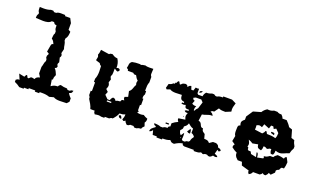

<svg xmlns="http://www.w3.org/2000/svg" viewBox="-72 -1113 2624 1566"><g transform="rotate(20 1240.0 -330.5)"><path d="M158 -684C138 -676 117 -674 96 -674C85 -674 75 -675 64 -675V-665C64 -650 65 -639 74 -627V-618C65 -605 64 -599 64 -580C83 -580 105 -577 128 -577C155 -577 182 -581 196 -599H216C225 -583 225 -584 244 -580V-570C244 -555 245 -545 254 -533V-514C244 -500 247 -485 244 -466C261 -454 263 -447 272 -428C257 -423 259 -425 254 -410L244 -353L262 -343V-334C253 -320 254 -322 254 -305C263 -291 262 -294 262 -277C251 -262 252 -239 244 -220V-164L262 -135C240 -128 232 -126 224 -107C213 -110 206 -112 200 -112C192 -112 187 -108 178 -97H168L158 -116H150L140 -97L92 -107L112 -60C95 -60 96 -59 82 -50V-31C101 -23 113 -16 130 -3H168V-12H206V-22H262V-12H300V-22H324C345 -22 365 -20 386 -12L424 -22C437 -13 457 -10 478 -10C499 -10 521 -12 538 -12L556 -31V-60C543 -74 536 -81 528 -97C550 -104 549 -104 556 -126C540 -125 537 -125 528 -116H508L500 -126C479 -126 461 -129 442 -135C427 -125 430 -127 424 -116C398 -115 388 -112 367 -97L358 -154H367C367 -172 367 -176 376 -192V-201C367 -220 364 -233 348 -249C363 -254 362 -253 367 -268C362 -277 359 -281 359 -286C359 -291 362 -295 367 -305L358 -343C364 -351 366 -356 366 -362C366 -368 364 -373 358 -381L367 -419C358 -441 361 -466 348 -485V-504C364 -523 366 -544 367 -570L348 -580V-637L328 -675H282V-684C271 -684 259 -685 248 -685C232 -685 217 -684 206 -675H188L178 -684Z M982 -71 972 -62C981 -46 981 -47 1000 -43C996 -61 998 -61 982 -71ZM840 -147H878V-137H840ZM653 -517C649 -497 652 -490 643 -473L647 -462C649 -459 649 -456 649 -453C649 -444 644 -434 644 -428C644 -425 644 -423 647 -422L680 -412C689 -397 687 -399 698 -393C698 -377 700 -361 700 -345C700 -322 697 -299 688 -279V-251H698V-175H688V-137C697 -123 698 -126 698 -109C713 -85 729 -61 736 -33H774C774 -16 775 -19 784 -5C797 -7 806 -9 816 -9C823 -9 830 -8 840 -5H868V-14H906C920 -23 917 -24 934 -24C951 -43 963 -58 972 -81C991 -81 1001 -82 1020 -90C1020 -70 1017 -62 1010 -43C1019 -37 1022 -34 1024 -34C1026 -34 1029 -37 1038 -43C1042 -30 1047 -25 1058 -14C1075 -14 1072 -15 1086 -24H1114L1124 -14H1142C1158 -22 1161 -23 1180 -24C1184 -37 1189 -41 1200 -52L1190 -81C1199 -94 1200 -99 1200 -118C1184 -123 1176 -128 1162 -137C1151 -134 1142 -133 1134 -133C1126 -133 1116 -134 1105 -137C1114 -153 1120 -149 1105 -156V-204H1114V-260H1105C1105 -278 1105 -282 1114 -298V-326H1105V-340C1105 -362 1105 -381 1114 -402V-449C1105 -463 1105 -461 1105 -478L1107 -517C1097 -517 1084 -516 1072 -516C1060 -516 1047 -517 1038 -521C1032 -521 1022 -518 1018 -518C1006 -518 1006 -508 992 -516H982L955 -515L924 -510C899 -491 910 -479 901 -451L916 -440V-431H964C972 -422 973 -421 984 -421H992C1001 -404 1006 -395 1020 -383C1017 -373 1016 -368 1016 -363C1016 -358 1017 -353 1020 -345C1004 -323 1008 -298 982 -279L992 -232L964 -222C964 -205 963 -208 972 -194C951 -192 952 -194 944 -175C925 -174 922 -174 906 -166C896 -182 896 -181 878 -185C867 -174 864 -169 860 -156H840L811 -185L822 -213L802 -232C807 -244 811 -254 811 -264C811 -272 808 -280 802 -289L811 -317L802 -336V-345C809 -354 810 -366 810 -379V-388C810 -396 809 -404 811 -412C825 -402 832 -397 840 -397C845 -397 843 -402 852 -406L850 -420C840 -423 843 -425 838 -425C833 -425 830 -424 822 -421C822 -451 818 -471 802 -497C779 -499 773 -503 754 -516C738 -515 735 -515 726 -506Z M1506 -69C1510 -73 1511 -64 1510 -63C1506 -59 1505 -68 1506 -69ZM1560 -161 1540 -132C1554 -123 1551 -123 1568 -123V-132C1568 -144 1567 -150 1560 -161ZM1380 -132V-142H1352V-132ZM1532 -199C1548 -186 1557 -176 1578 -170V-132C1591 -128 1595 -124 1606 -113V-104C1594 -89 1592 -85 1588 -66L1578 -57C1561 -57 1564 -56 1550 -47H1532L1522 -57C1524 -68 1524 -78 1524 -87C1524 -95 1524 -103 1522 -113L1502 -85C1489 -98 1488 -103 1484 -123C1501 -140 1502 -139 1502 -161C1520 -175 1525 -178 1532 -199ZM1468 -240C1467 -239 1468 -229 1472 -233C1473 -234 1472 -244 1468 -240ZM1806 -426 1814 -416ZM1494 -407 1513 -416H1560L1578 -397L1560 -340C1549 -329 1544 -325 1540 -312H1532V-321C1532 -332 1533 -337 1540 -350C1521 -350 1518 -350 1502 -359L1513 -388C1498 -393 1499 -392 1494 -407ZM1522 -463C1540 -467 1540 -466 1550 -482C1529 -480 1530 -482 1522 -463ZM1398 -482 1408 -473ZM1720 -501V-492C1700 -492 1686 -491 1672 -482C1655 -482 1658 -483 1644 -492H1626C1607 -484 1597 -482 1578 -482C1566 -467 1564 -463 1560 -444H1522L1513 -454V-492C1500 -490 1496 -489 1484 -492L1474 -463H1456L1446 -492C1429 -488 1430 -487 1418 -473C1413 -488 1413 -487 1398 -492C1379 -488 1373 -490 1360 -473H1352L1342 -492H1332L1322 -473H1314V-463H1304C1289 -451 1285 -448 1266 -444L1256 -407L1266 -397L1294 -407C1306 -398 1325 -395 1344 -395C1363 -395 1382 -397 1398 -397C1400 -366 1404 -354 1436 -350V-340C1417 -340 1424 -343 1418 -331C1426 -328 1431 -327 1436 -327C1441 -327 1446 -328 1456 -331C1459 -303 1466 -303 1494 -303V-293C1478 -292 1473 -293 1464 -284C1472 -275 1475 -274 1486 -274H1494C1489 -262 1486 -254 1486 -246C1486 -238 1489 -229 1494 -217L1436 -208C1436 -191 1437 -194 1446 -180C1427 -172 1415 -164 1398 -151V-123C1383 -118 1385 -119 1380 -104C1361 -104 1355 -103 1342 -94H1322C1306 -103 1287 -101 1266 -104C1270 -88 1270 -89 1286 -85V-76C1266 -61 1250 -54 1248 -28C1265 -32 1264 -33 1276 -47L1286 -9H1322V0H1370V-9H1372C1397 -9 1414 -10 1436 -19C1449 -3 1452 -2 1474 0C1496 -14 1515 -23 1540 -28C1545 -13 1545 -14 1560 -9H1644V0H1662C1677 0 1690 -1 1702 -9H1710C1717 -4 1720 -2 1724 -2C1728 -2 1733 -4 1740 -9H1758C1765 -3 1772 -1 1778 -1C1787 -1 1797 -8 1806 -19C1816 -16 1821 -15 1826 -15C1830 -15 1835 -16 1844 -19C1834 -32 1830 -32 1814 -38L1824 -76C1833 -70 1836 -66 1838 -66C1840 -66 1843 -70 1852 -76C1842 -92 1842 -90 1824 -94L1814 -113L1796 -123H1768L1740 -104C1725 -122 1717 -122 1692 -123L1682 -161C1663 -174 1654 -177 1654 -199C1618 -199 1636 -241 1598 -246L1606 -303C1635 -306 1654 -322 1682 -322C1685 -322 1689 -321 1692 -321C1685 -339 1682 -339 1664 -350C1678 -359 1675 -359 1692 -359L1720 -397C1739 -388 1756 -388 1778 -388L1824 -407C1823 -414 1822 -420 1822 -426C1822 -445 1828 -460 1834 -482L1796 -501Z M2187 -364V-354L2216 -345C2216 -363 2218 -358 2206 -364ZM2168 -411H2187L2197 -392L2216 -402L2244 -373C2243 -353 2243 -344 2235 -326C2209 -334 2186 -335 2159 -335L2149 -354H2140C2136 -341 2132 -337 2121 -326L2055 -335C2056 -342 2056 -347 2056 -353C2056 -359 2056 -365 2055 -373C2067 -378 2072 -380 2078 -380C2084 -380 2090 -378 2102 -373L2112 -402L2159 -383ZM2149 -534C2133 -526 2123 -524 2109 -524C2104 -524 2099 -524 2093 -525C2074 -512 2066 -505 2055 -487L1989 -468L1951 -411V-383C1935 -370 1927 -361 1927 -348C1927 -342 1929 -335 1932 -326C1917 -321 1918 -322 1913 -307C1913 -296 1912 -285 1912 -274C1912 -258 1913 -242 1922 -231L1913 -184L1941 -165C1932 -151 1932 -154 1932 -137C1949 -124 1960 -116 1979 -108C1979 -89 1980 -87 1989 -71L2008 -52H2045L2055 -23L2121 -4C2121 13 2122 10 2131 24C2148 15 2150 13 2159 -4H2216C2231 -13 2229 -12 2235 -23C2249 -14 2246 -14 2263 -14C2274 -25 2278 -29 2282 -42L2301 -33L2329 -61V-80L2339 -89C2354 -94 2353 -93 2358 -108L2367 -118H2386C2392 -137 2394 -154 2395 -175L2376 -212C2361 -207 2363 -208 2358 -193C2338 -199 2322 -202 2301 -203C2287 -192 2281 -190 2272 -175H2244C2225 -162 2220 -158 2197 -156C2203 -137 2204 -144 2197 -137L2149 -127C2148 -145 2148 -149 2140 -165H2131L2140 -127L2093 -137L2083 -156H2064L2055 -165C2055 -183 2057 -178 2045 -184C2047 -192 2049 -199 2049 -204C2049 -216 2044 -224 2036 -241C2052 -236 2060 -231 2074 -222L2121 -231C2124 -203 2131 -199 2159 -193C2167 -209 2167 -212 2168 -231C2185 -231 2183 -231 2197 -222H2206C2220 -231 2218 -231 2235 -231C2235 -212 2235 -209 2244 -193H2263C2271 -209 2271 -212 2272 -231C2285 -226 2296 -224 2306 -224C2334 -224 2353 -241 2386 -250C2390 -269 2395 -281 2405 -298V-316C2395 -333 2390 -344 2386 -364L2358 -373L2339 -439L2310 -449C2299 -468 2287 -480 2272 -496H2235C2231 -509 2227 -514 2216 -525C2197 -525 2194 -525 2178 -534Z"/></g></svg>

Font: GNUTypewriter
Style: Standard
Weight: 400
Version: Version 001.000